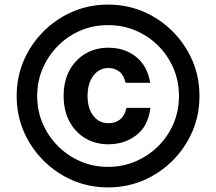

<svg xmlns="http://www.w3.org/2000/svg" viewBox="-20 -705 940 835"><path d="M450 110Q367.5 110 295.8 79.2Q224.2 48.3 169.2 -6.7Q114.2 -61.7 83.3 -133.3Q52.5 -205 52.5 -287.5Q52.5 -370 83.3 -441.7Q114.2 -513.3 169.2 -568.3Q224.2 -623.3 295.8 -654.2Q367.5 -685 450 -685Q532.5 -685 604.2 -654.2Q675.8 -623.3 730.8 -568.3Q785.8 -513.3 816.7 -441.7Q847.5 -370 847.5 -287.5Q847.5 -205 816.7 -133.3Q785.8 -61.7 730.8 -6.7Q675.8 48.3 604.2 79.2Q532.5 110 450 110ZM450 20.8Q514.2 20.8 570 -3.3Q625.8 -27.5 668.3 -69.6Q710.8 -111.7 734.6 -167.5Q758.3 -223.3 758.3 -287.5Q758.3 -351.7 734.6 -407.5Q710.8 -463.3 668.3 -505.8Q625.8 -548.3 570 -572.1Q514.2 -595.8 450 -595.8Q385.8 -595.8 330 -572.1Q274.2 -548.3 232.1 -505.8Q190 -463.3 165.8 -407.5Q141.7 -351.7 141.7 -287.5Q141.7 -223.3 165.8 -167.5Q190 -111.7 232.1 -69.6Q274.2 -27.5 330 -3.3Q385.8 20.8 450 20.8ZM451.7 -77.5Q395.8 -77.5 351.7 -103.3Q307.5 -129.2 282.1 -176.7Q256.7 -224.2 256.7 -287.5Q256.7 -351.7 282.1 -398.8Q307.5 -445.8 351.7 -471.7Q395.8 -497.5 451.7 -497.5Q521.7 -497.5 571.2 -458.3Q620.8 -419.2 633.3 -345H525.8Q519.2 -377.5 499.2 -393.3Q479.2 -409.2 451.7 -409.2Q410.8 -409.2 385.8 -375.4Q360.8 -341.7 360.8 -287.5Q360.8 -234.2 385.8 -201.7Q410.8 -169.2 451.7 -169.2Q481.7 -169.2 502.1 -185.4Q522.5 -201.7 530 -235.8H634.2Q624.2 -155.8 572.5 -116.7Q520.8 -77.5 451.7 -77.5Z"/></svg>

Font: Funnel Sans SemiBold
Style: Regular
Weight: 600
Designer: NORD ID, Kristian Moeller
Foundry: Dicotype
Version: Version 1.000